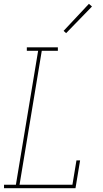

<svg xmlns="http://www.w3.org/2000/svg" viewBox="-20 -982 540 1002"><path d="M1 0V-18H63L179 -717H120V-735H282V-717H198L82 -18H358L379 -145H398L374 0ZM325 -809 312 -821 444 -962 460 -948Z"/></svg>

Font: Iosevka Curly Slab ThObl
Style: Regular
Weight: 100
Italic angle: -9°
Monospace: yes
Designer: Belleve Invis
Foundry: Belleve Invis
Version: Version 11.0.0; ttfautohint (v1.8.3)